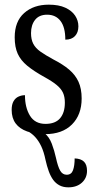

<svg xmlns="http://www.w3.org/2000/svg" viewBox="-20 -565 401 823"><path d="M273 238Q251 238 235 229.5Q219 221 208 206Q197 191 189 169Q181 147 175 120Q168 86 157 62.5Q146 39 130.5 22Q115 5 91 -7L171 6Q191 22 202 51Q213 80 220 112Q228 149 238 166.5Q248 184 266 184Q286 184 293 164.5Q300 145 300 114Q327 115 340 128Q353 141 353 167Q353 198 331 218Q309 238 273 238ZM173 10Q129 10 96.5 -1.5Q64 -13 47 -36Q30 -59 30 -94Q30 -117 38 -131Q46 -145 59.5 -151Q73 -157 87 -157Q87 -104 108.5 -69Q130 -34 175 -34Q217 -34 237.5 -58Q258 -82 258 -125Q258 -150 250 -167.5Q242 -185 222.5 -201Q203 -217 170 -235Q125 -260 97 -283Q69 -306 56 -334.5Q43 -363 43 -405Q43 -473 83.5 -509Q124 -545 189 -545Q232 -545 260 -532Q288 -519 302 -498Q316 -477 316 -452Q316 -426 301.5 -410.5Q287 -395 260 -395Q260 -448 239.5 -475Q219 -502 182 -502Q148 -502 130.5 -480Q113 -458 113 -423Q113 -396 122.5 -377.5Q132 -359 153 -344Q174 -329 209 -310Q250 -289 276.5 -266.5Q303 -244 316.5 -214.5Q330 -185 330 -143Q330 -73 288.5 -31.5Q247 10 173 10Z"/></svg>

Font: Noto Serif ExtraCondensed
Style: Regular
Weight: 400
Width: 2
Designer: Monotype Design Team
Foundry: Monotype Imaging Inc.
Version: Version 2.013